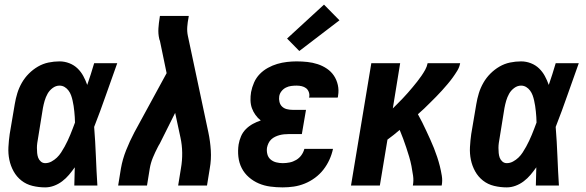

<svg xmlns="http://www.w3.org/2000/svg" viewBox="-20 -804 2540 832"><path d="M176 8Q148 8 121 1.5Q94 -5 73 -21.5Q52 -38 39 -61.5Q26 -85 20.5 -111.5Q15 -138 16.5 -166.5Q18 -195 22 -223L44 -353Q48 -377 55 -400Q62 -423 74.5 -445Q87 -467 105 -485Q123 -503 144.5 -515.5Q166 -528 190 -533Q214 -538 238 -538Q260 -538 280.5 -530Q301 -522 316 -507.5Q331 -493 341 -474.5Q351 -456 358 -436Q366 -459 373.5 -482.5Q381 -506 388 -530H488Q463 -461 439 -392Q415 -323 388 -254Q393 -191 395.5 -127Q398 -63 402 0H302Q303 -20 303 -39.5Q303 -59 304 -79Q292 -62 279 -46.5Q266 -31 249.5 -18.5Q233 -6 214 1Q195 8 176 8ZM176 -97Q190 -97 203 -104Q216 -111 226.5 -121Q237 -131 245 -143.5Q253 -156 260 -168.5Q267 -181 273 -194Q279 -207 284.5 -220Q290 -233 295 -246.5Q300 -260 305 -273Q305 -285 304 -297Q303 -309 302 -321Q301 -333 299 -345Q297 -357 294.5 -368.5Q292 -380 288 -391Q284 -402 277 -411.5Q270 -421 260 -427Q250 -433 238 -433Q222 -433 208 -422.5Q194 -412 186 -397.5Q178 -383 173.5 -367.5Q169 -352 166 -336L145 -206Q143 -195 141.5 -184.5Q140 -174 140 -163Q140 -152 141 -141Q142 -130 145.5 -120.5Q149 -111 157 -104Q165 -97 176 -97Z M492 0 504 -74Q511 -114 526.5 -153Q542 -192 562 -230L702 -487L673 -627Q672 -630 671 -632Q670 -634 670 -636Q665 -658 666.5 -681Q668 -704 672 -728L673 -735H798L797 -728Q793 -708 791.5 -688Q790 -668 794 -649L883 -230Q891 -192 893.5 -152.5Q896 -113 889 -74L877 0H752L764 -74Q770 -108 769.5 -142Q769 -176 762 -208L739 -315L672 -181Q670 -178 668 -174.5Q666 -171 664 -167Q652 -144 642.5 -121Q633 -98 629 -74L617 0Z M1205 8Q1178 8 1151.5 4.5Q1125 1 1101.5 -9Q1078 -19 1058.5 -36Q1039 -53 1027.5 -75.5Q1016 -98 1013 -124.5Q1010 -151 1014 -178Q1017 -196 1024.5 -213.5Q1032 -231 1045.5 -244.5Q1059 -258 1075.5 -267Q1092 -276 1110 -282Q1097 -292 1087 -306Q1077 -320 1071.5 -335.5Q1066 -351 1065.5 -369Q1065 -387 1068 -405Q1072 -426 1081 -446.5Q1090 -467 1105.5 -483Q1121 -499 1141 -510Q1161 -521 1181.5 -527Q1202 -533 1223.5 -535.5Q1245 -538 1265 -538Q1289 -538 1312 -535.5Q1335 -533 1356.5 -526Q1378 -519 1396.5 -506.5Q1415 -494 1427 -476Q1439 -458 1444 -435.5Q1449 -413 1445 -390Q1445 -387 1444.5 -385Q1444 -383 1443 -381H1319Q1319 -382 1319.5 -382.5Q1320 -383 1320 -384Q1322 -395 1318 -405.5Q1314 -416 1306 -422Q1298 -428 1287.5 -430.5Q1277 -433 1265 -433Q1254 -433 1242 -431.5Q1230 -430 1219 -424.5Q1208 -419 1200 -409Q1192 -399 1190 -387Q1188 -375 1191 -362.5Q1194 -350 1202.5 -342Q1211 -334 1223 -331Q1235 -328 1248 -328H1306L1288 -223H1231Q1221 -223 1211 -222Q1201 -221 1191.5 -218.5Q1182 -216 1172.5 -211.5Q1163 -207 1155.5 -200Q1148 -193 1143.5 -183.5Q1139 -174 1137 -164Q1135 -150 1138.5 -136Q1142 -122 1152.5 -113Q1163 -104 1177 -100.5Q1191 -97 1205 -97Q1220 -97 1235 -100Q1250 -103 1263.5 -111Q1277 -119 1286 -131.5Q1295 -144 1299 -159H1423Q1418 -135 1407.5 -112Q1397 -89 1381.5 -69Q1366 -49 1345 -33.5Q1324 -18 1300.5 -8.5Q1277 1 1253 4.5Q1229 8 1205 8ZM1277 -583 1224 -637 1384 -784 1451 -716Z M1501 0 1589 -530H1714L1682 -333Q1682 -333 1682 -333Q1682 -333 1682 -333V-334Q1693 -345 1704 -356Q1715 -367 1726 -378.5Q1737 -390 1747.5 -402Q1758 -414 1768 -426Q1778 -438 1787.5 -450Q1797 -462 1806 -475Q1815 -488 1822.5 -501.5Q1830 -515 1833 -530H1974Q1971 -513 1961.5 -497.5Q1952 -482 1941.5 -467.5Q1931 -453 1919 -439Q1907 -425 1895 -411.5Q1883 -398 1870 -385Q1857 -372 1844 -359Q1831 -346 1818 -333.5Q1805 -321 1791 -309Q1801 -291 1810 -273Q1819 -255 1827.5 -236.5Q1836 -218 1844.5 -199.5Q1853 -181 1860.5 -162Q1868 -143 1874.5 -123.5Q1881 -104 1886 -84Q1891 -64 1894.5 -42.5Q1898 -21 1894 0H1769Q1773 -21 1770 -42.5Q1767 -64 1763 -84.5Q1759 -105 1753 -125Q1747 -145 1740.5 -164.5Q1734 -184 1727 -203Q1720 -222 1712 -241Q1699 -230 1686 -219.5Q1673 -209 1659 -199L1626 0Z M2176 8Q2148 8 2121 1.5Q2094 -5 2073 -21.5Q2052 -38 2039 -61.5Q2026 -85 2020.5 -111.5Q2015 -138 2016.5 -166.5Q2018 -195 2022 -223L2044 -353Q2048 -377 2055 -400Q2062 -423 2074.5 -445Q2087 -467 2105 -485Q2123 -503 2144.5 -515.5Q2166 -528 2190 -533Q2214 -538 2238 -538Q2260 -538 2280.5 -530Q2301 -522 2316 -507.5Q2331 -493 2341 -474.5Q2351 -456 2358 -436Q2366 -459 2373.5 -482.5Q2381 -506 2388 -530H2488Q2463 -461 2439 -392Q2415 -323 2388 -254Q2393 -191 2395.5 -127Q2398 -63 2402 0H2302Q2303 -20 2303 -39.5Q2303 -59 2304 -79Q2292 -62 2279 -46.5Q2266 -31 2249.5 -18.5Q2233 -6 2214 1Q2195 8 2176 8ZM2176 -97Q2190 -97 2203 -104Q2216 -111 2226.5 -121Q2237 -131 2245 -143.5Q2253 -156 2260 -168.5Q2267 -181 2273 -194Q2279 -207 2284.5 -220Q2290 -233 2295 -246.5Q2300 -260 2305 -273Q2305 -285 2304 -297Q2303 -309 2302 -321Q2301 -333 2299 -345Q2297 -357 2294.5 -368.5Q2292 -380 2288 -391Q2284 -402 2277 -411.5Q2270 -421 2260 -427Q2250 -433 2238 -433Q2222 -433 2208 -422.5Q2194 -412 2186 -397.5Q2178 -383 2173.5 -367.5Q2169 -352 2166 -336L2145 -206Q2143 -195 2141.5 -184.5Q2140 -174 2140 -163Q2140 -152 2141 -141Q2142 -130 2145.5 -120.5Q2149 -111 2157 -104Q2165 -97 2176 -97Z"/></svg>

Font: Iosevka Curly XBdObl
Style: Regular
Weight: 800
Italic angle: -9°
Monospace: yes
Designer: Belleve Invis
Foundry: Belleve Invis
Version: Version 11.1.0; ttfautohint (v1.8.3)